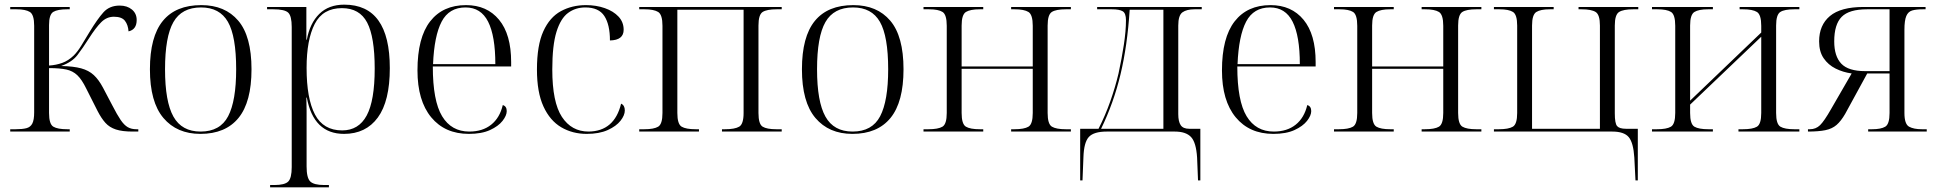

<svg xmlns="http://www.w3.org/2000/svg" viewBox="-20 -566 8340 826"><path d="M24 0V-10H47Q76 -10 93.5 -14.5Q111 -19 119 -34.5Q127 -50 127 -83V-455Q127 -503 108.5 -514.5Q90 -526 51 -526H24V-536H280V-526H269Q228 -526 209.5 -515Q191 -504 191 -458V-284Q222 -286 248 -295.5Q274 -305 297 -327Q314 -344 329.5 -369.5Q345 -395 365 -428Q399 -484 425 -513Q451 -542 495 -542Q527 -542 547.5 -525Q568 -508 568 -480Q568 -439 533 -431Q531 -459 517.5 -476.5Q504 -494 470 -494Q439 -494 415.5 -470.5Q392 -447 362 -400Q336 -359 313 -329Q290 -299 243 -282Q296 -281 329 -272Q362 -263 383.5 -243Q405 -223 423 -189L463 -113Q484 -72 499 -50Q514 -28 529.5 -19Q545 -10 567 -10H575V0H550Q506 0 478.5 -9Q451 -18 433.5 -37.5Q416 -57 400 -88L351 -185Q332 -224 312.5 -242.5Q293 -261 265 -267Q237 -273 191 -273V-80Q191 -32 209.5 -21Q228 -10 269 -10H280V0Z M842 10Q741 10 683 -58.5Q625 -127 625 -268Q625 -408 680.5 -476Q736 -544 846 -544Q948 -544 1005 -477Q1062 -410 1062 -268Q1062 -127 1006 -58.5Q950 10 842 10ZM843 0Q927 0 961.5 -66Q996 -132 996 -268Q996 -410 960.5 -472Q925 -534 845 -534Q762 -534 726 -471Q690 -408 690 -268Q690 -129 726 -64.5Q762 0 843 0Z M1142 240V230H1160Q1205 230 1220 215Q1235 200 1235 153V-450Q1235 -497 1220 -511.5Q1205 -526 1156 -526H1129V-536H1298V-395H1300Q1313 -466 1353.5 -506Q1394 -546 1461 -546Q1657 -546 1657 -273Q1657 -131 1605.5 -60.5Q1554 10 1460 10Q1329 10 1300 -146H1298Q1299 -123 1299 -89Q1299 -55 1299 -16V150Q1299 199 1314.5 214.5Q1330 230 1375 230H1395V240ZM1452 -5Q1523 -5 1557.5 -69Q1592 -133 1592 -271Q1592 -407 1559.5 -469Q1527 -531 1451 -531Q1369 -531 1334 -463Q1299 -395 1299 -274Q1299 -142 1335 -73.5Q1371 -5 1452 -5Z M1997 10Q1894 10 1835 -61.5Q1776 -133 1776 -263Q1776 -404 1830.5 -474Q1885 -544 1985 -544Q2075 -544 2127 -481Q2179 -418 2179 -299V-280H1842Q1842 -132 1882 -66Q1922 0 1999 0Q2056 0 2093 -29.5Q2130 -59 2143 -114Q2160 -109 2160 -88Q2160 -69 2142 -46Q2124 -23 2088 -6.5Q2052 10 1997 10ZM2111 -290Q2111 -411 2080 -472.5Q2049 -534 1983 -534Q1912 -534 1880 -473Q1848 -412 1843 -290Z M2504 10Q2443 10 2394.5 -18.5Q2346 -47 2318 -108Q2290 -169 2290 -267Q2290 -371 2317.5 -431.5Q2345 -492 2393 -518Q2441 -544 2501 -544Q2545 -544 2582 -531Q2619 -518 2641 -494.5Q2663 -471 2663 -438Q2663 -393 2604 -392Q2604 -460 2580 -497Q2556 -534 2498 -534Q2456 -534 2424 -510.5Q2392 -487 2374 -429Q2356 -371 2356 -267Q2356 -126 2397.5 -63Q2439 0 2512 0Q2623 -1 2652 -120Q2668 -113 2668 -91Q2668 -70 2649.5 -46.5Q2631 -23 2594.5 -6.5Q2558 10 2504 10Z M2730 0V-10H2752Q2793 -10 2811.5 -21Q2830 -32 2830 -80V-455Q2830 -503 2811.5 -514.5Q2793 -526 2753 -526H2730V-536H3343V-526H3321Q3279 -526 3261 -514.5Q3243 -503 3243 -456V-80Q3243 -32 3261 -21Q3279 -10 3320 -10H3343V0H3086V-10H3099Q3141 -10 3160 -21Q3179 -32 3179 -80V-524H2894V-80Q2894 -32 2912.5 -21Q2931 -10 2973 -10H2987V0Z M3647 10Q3546 10 3488 -58.5Q3430 -127 3430 -268Q3430 -408 3485.5 -476Q3541 -544 3651 -544Q3753 -544 3810 -477Q3867 -410 3867 -268Q3867 -127 3811 -58.5Q3755 10 3647 10ZM3648 0Q3732 0 3766.5 -66Q3801 -132 3801 -268Q3801 -410 3765.5 -472Q3730 -534 3650 -534Q3567 -534 3531 -471Q3495 -408 3495 -268Q3495 -129 3531 -64.5Q3567 0 3648 0Z M3953 0V-10H3974Q4016 -10 4034.5 -21Q4053 -32 4053 -80V-455Q4053 -503 4035 -514.5Q4017 -526 3977 -526H3953V-536H4210V-526H4195Q4154 -526 4135.5 -514.5Q4117 -503 4117 -456V-280H4423V-455Q4423 -503 4404.5 -514.5Q4386 -526 4345 -526H4330V-536H4587V-526H4565Q4523 -526 4505 -514.5Q4487 -503 4487 -456V-80Q4487 -32 4505.5 -21Q4524 -10 4565 -10H4587V0H4330V-10H4344Q4386 -10 4404.5 -21Q4423 -32 4423 -80V-270H4117V-80Q4117 -32 4135.5 -21Q4154 -10 4195 -10H4210V0Z M4627 210V-12H4706Q4735 -69 4756.5 -130Q4778 -191 4792 -250Q4806 -315 4815 -374Q4824 -433 4824 -479Q4824 -509 4810 -517.5Q4796 -526 4763 -526H4700V-536H5150V-526H5119Q5085 -526 5067 -513Q5049 -500 5049 -456V-75Q5049 -43 5059.5 -27.5Q5070 -12 5096 -12H5144V210H5134L5130 112Q5126 47 5104 23.5Q5082 0 5034 0H4741Q4686 0 4664.5 23Q4643 46 4641 111L4637 210ZM4717 -12H4985V-524H4840Q4830 -369 4800.5 -246Q4771 -123 4717 -12Z M5458 10Q5355 10 5296 -61.5Q5237 -133 5237 -263Q5237 -404 5291.5 -474Q5346 -544 5446 -544Q5536 -544 5588 -481Q5640 -418 5640 -299V-280H5303Q5303 -132 5343 -66Q5383 0 5460 0Q5517 0 5554 -29.5Q5591 -59 5604 -114Q5621 -109 5621 -88Q5621 -69 5603 -46Q5585 -23 5549 -6.5Q5513 10 5458 10ZM5572 -290Q5572 -411 5541 -472.5Q5510 -534 5444 -534Q5373 -534 5341 -473Q5309 -412 5304 -290Z M5719 0V-10H5740Q5782 -10 5800.5 -21Q5819 -32 5819 -80V-455Q5819 -503 5801 -514.5Q5783 -526 5743 -526H5719V-536H5976V-526H5961Q5920 -526 5901.5 -514.5Q5883 -503 5883 -456V-280H6189V-455Q6189 -503 6170.5 -514.5Q6152 -526 6111 -526H6096V-536H6353V-526H6331Q6289 -526 6271 -514.5Q6253 -503 6253 -456V-80Q6253 -32 6271.5 -21Q6290 -10 6331 -10H6353V0H6096V-10H6110Q6152 -10 6170.5 -21Q6189 -32 6189 -80V-270H5883V-80Q5883 -32 5901.5 -21Q5920 -10 5961 -10H5976V0Z M7011 112Q7007 48 6987 24Q6967 0 6916 0H6407V-10H6428Q6470 -10 6488.5 -21Q6507 -32 6507 -80V-456Q6507 -503 6489 -514.5Q6471 -526 6431 -526H6407V-536H6664V-526H6647Q6608 -526 6589.5 -514.5Q6571 -503 6571 -456V-12H6863V-456Q6863 -503 6844.5 -514.5Q6826 -526 6784 -526H6771V-536H7028V-526H7006Q6964 -526 6945.5 -514.5Q6927 -503 6927 -456V-78Q6927 -35 6937 -23.5Q6947 -12 6975 -12H7026V210H7016Z M7087 0V-10H7108Q7150 -10 7168.5 -21Q7187 -32 7187 -80V-455Q7187 -503 7169 -514.5Q7151 -526 7110 -526H7087V-536H7349V-526H7328Q7288 -526 7269.5 -514.5Q7251 -503 7251 -456V-133L7557 -426V-455Q7557 -503 7538.5 -514.5Q7520 -526 7479 -526H7464V-536H7721V-526H7699Q7657 -526 7639 -514.5Q7621 -503 7621 -456V-80Q7621 -32 7639.5 -21Q7658 -10 7699 -10H7721V0H7459V-10H7478Q7520 -10 7538.5 -21Q7557 -32 7557 -80V-408L7251 -116V-80Q7251 -32 7269.5 -21Q7288 -10 7330 -10H7349V0Z M7758 0V-10H7766Q7792 -10 7810 -27.5Q7828 -45 7857 -96L7946 -250Q7909 -255 7877 -271Q7845 -287 7825.5 -315.5Q7806 -344 7806 -388Q7806 -458 7852.5 -497Q7899 -536 7997 -536H8264V-526H8252Q8224 -526 8206.5 -521Q8189 -516 8181 -497Q8173 -478 8173 -438V-80Q8173 -32 8193 -21Q8213 -10 8248 -10H8269V0H8017V-10H8034Q8072 -10 8090.5 -21Q8109 -32 8109 -80V-250H8013L7918 -76Q7900 -45 7881 -28.5Q7862 -12 7833 -6Q7804 0 7758 0ZM8004 -260H8109V-526H8012Q7935 -526 7903 -493.5Q7871 -461 7871 -388Q7871 -324 7901.5 -292Q7932 -260 8004 -260Z"/></svg>

Font: Noto Serif Display Light
Style: Regular
Weight: 300
Designer: Monotype Design Team
Foundry: Monotype Imaging Inc.
Version: Version 2.009